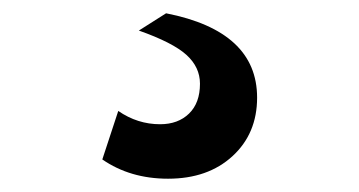

<svg xmlns="http://www.w3.org/2000/svg" viewBox="-20 -54 540 289"><path d="M189 -8 230 -34Q367 -7 367 93Q367 147 330 181Q293 215 233 215Q176 215 134 186L158 113Q187 133 221 133Q248 133 264.5 117Q281 101 281 72Q281 47 260.5 28.5Q240 10 189 -8Z"/></svg>

Font: Elaine Sans SemiBold
Style: Regular
Weight: 600
Designer: Wei Huang
Foundry: Wei Huang
Version: Version 2.001;December 24, 2019;FontCreator 12.0.0.2547 64-b